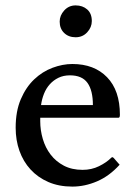

<svg xmlns="http://www.w3.org/2000/svg" viewBox="-20 -679 499 711"><path d="M129 -243V-230Q129 -197 138.5 -164.5Q148 -132 167.5 -106.5Q187 -81 216.5 -65.5Q246 -50 286 -50Q319 -50 346.5 -63.5Q374 -77 391 -94Q394 -97 396 -97Q398 -97 401 -94L423 -69Q385 -27 339.5 -7.5Q294 12 248 12Q198 12 159 -5Q120 -22 93 -51.5Q66 -81 52 -120.5Q38 -160 38 -206Q38 -267 57 -311.5Q76 -356 106.5 -385Q137 -414 174.5 -428Q212 -442 248 -442Q329 -442 376.5 -393Q424 -344 424 -254Q424 -243 419 -243ZM324 -290Q324 -344 304 -372Q284 -400 239 -400Q215 -400 196.5 -391Q178 -382 164.5 -367Q151 -352 143 -332Q135 -312 132 -290ZM201 -599Q201 -622 218 -640.5Q235 -659 260 -659Q286 -659 303 -644Q320 -629 320 -601Q320 -578 303 -559.5Q286 -541 260 -541Q234 -541 217.5 -557Q201 -573 201 -599Z"/></svg>

Font: Lusitana
Style: Regular
Weight: 400
Designer: Ana Paula Megda
Foundry: Ana Paula Megda
Version: Version 1.000; ttfautohint (v1.1) -l 8 -r 50 -G 200 -x 14 -D